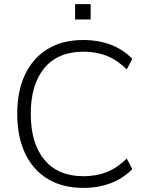

<svg xmlns="http://www.w3.org/2000/svg" viewBox="-20 -908 710 936"><path d="M386 8Q285 8 213 -35.5Q141 -79 102.5 -160Q64 -241 64 -353Q64 -465 102.5 -545.5Q141 -626 213 -669.5Q285 -713 386 -713Q460 -713 521 -689.5Q582 -666 625 -621L598 -570Q552 -615 501 -635.5Q450 -656 387 -656Q263 -656 196.5 -576.5Q130 -497 130 -353Q130 -209 196.5 -129Q263 -49 387 -49Q450 -49 501 -69.5Q552 -90 598 -135L625 -84Q582 -39 521 -15.5Q460 8 386 8ZM346 -813V-888H422V-813Z"/></svg>

Font: Nunito Sans 12pt ExtraLight Light
Style: Regular
Weight: 300
Version: Version 3.101;gftools[0.9.27]